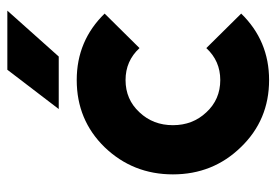

<svg xmlns="http://www.w3.org/2000/svg" viewBox="-135 -606 753 523"><g transform="rotate(-90 241.5 -344.5)"><path d="M206 -561H349L474 -701H313ZM285 -512Q176 -512 102 -436Q28 -359 28 -250Q28 -141 102 -65Q176 12 285 12Q392 12 466 -64L372 -159Q337 -121 285 -121Q232 -121 197 -159Q162 -196 162 -250Q162 -304 197 -341Q232 -379 285 -379Q337 -379 372 -341L466 -436Q392 -512 285 -512Z"/></g></svg>

Font: Unageo
Style: Bold
Weight: 700
Designer: Richard Sepsi
Foundry: Richard Sepsi
Version: Version 2.000